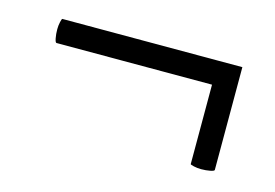

<svg xmlns="http://www.w3.org/2000/svg" viewBox="-43 -343 489 341"><g transform="rotate(15 202.0 -173.0)"><path d="M33 -250Q33 -257 34.5 -263.5Q36 -270 37 -270H368V-226H38Q36 -226 34.5 -233.5Q33 -241 33 -250ZM324 -270H368V-81Q368 -79 360.5 -77.5Q353 -76 344 -76Q337 -76 330.5 -77.5Q324 -79 324 -80Z"/></g></svg>

Font: Cormorant Garamond SemiBold
Style: Italic
Weight: 600
Italic angle: -10°
Designer: Christian Thalmann (Catharsis Fonts)
Foundry: Catharsis Fonts
Version: Version 4.000